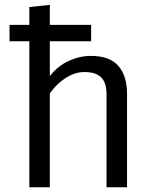

<svg xmlns="http://www.w3.org/2000/svg" viewBox="-20 -786 655 806"><path d="M362.6 -681.5V-612.8H189.2V-466.2Q221 -508.2 267.4 -529.7Q313.8 -551.3 361.5 -551.3Q440.5 -551.3 476.9 -509.2Q513.3 -467.2 513.3 -392.3V0H427.2V-390.3Q427.2 -439 404.6 -461.3Q382.1 -483.6 333.8 -483.6Q303.1 -483.6 275.4 -469.7Q247.7 -455.9 225.6 -435.4Q203.6 -414.9 189.2 -393.3V0H103.1V-612.8H20V-681.5H103.1V-756.4L189.2 -765.6V-681.5Z"/></svg>

Font: FiraCode Nerd Font
Style: Regular
Weight: 400
Designer: Carrois Corporate, Edenspiekermann AG, Nikita Prokopov
Foundry: Carrois Corporate, Edenspiekermann AG, Nikita Prokopov
Version: Version 6.002;Nerd Fonts 3.4.0